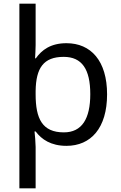

<svg xmlns="http://www.w3.org/2000/svg" viewBox="-20 -780 655 1040"><path d="M560 -269C560 -451 472 -546 340 -546C254 -546 206 -509 174 -464H170C171 -481 173 -517 173 -536V-760H85V240H173V16C173 -5 169 -53 167 -68H173C205 -25 256 10 340 10C472 10 560 -86 560 -269ZM469 -270C469 -137 424 -63 326 -63C209 -63 173 -137 173 -269V-288C175 -411 215 -472 325 -472C424 -472 469 -405 469 -270Z"/></svg>

Font: Noto Sans Arabic
Style: Regular
Weight: 400
Designer: Monotype Design Team, Nadine Chahine, Nizar Qandah and Khaled Hosny
Foundry: Monotype Imaging Inc.
Version: Version 2.012